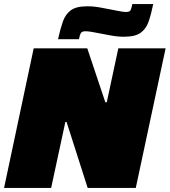

<svg xmlns="http://www.w3.org/2000/svg" viewBox="-23 -926 836 946"><path d="M-3 0 143 -688H407L496 -422H503L560 -688H793L646 0H409L305 -325H299L229 0ZM263 -733Q274 -783 286.5 -819Q299 -855 325.5 -875Q352 -895 407 -895Q439 -895 471 -889Q503 -883 529 -878Q551 -874 568 -870.5Q585 -867 597 -867Q616 -867 620.5 -876Q625 -885 629 -906H732Q722 -857 709.5 -820.5Q697 -784 670 -764.5Q643 -745 588 -745Q556 -745 524.5 -751Q493 -757 466 -762Q446 -766 428 -769Q410 -772 398 -772Q381 -772 375.5 -763Q370 -754 366 -733Z"/></svg>

Font: Saira SemiExpanded Black
Style: Italic
Weight: 900
Width: 6
Italic angle: -12°
Designer: Hector Gatti with collaboration of the Omnibus-Type team
Foundry: Omnibus-Type
Version: Version 1.101